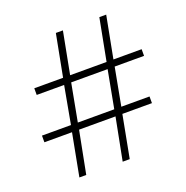

<svg xmlns="http://www.w3.org/2000/svg" viewBox="-124 -805 894 921"><g transform="rotate(-20 323.0 -345.0)"><path d="M127 0 168 -216H27V-250H175L210 -442H70V-476H217L258 -690H294L253 -476H439L480 -690H515L474 -476H618V-442H468L432 -250H576V-216H425L384 0H348L390 -216H204L162 0ZM210 -250H396L432 -442H246Z"/></g></svg>

Font: Noto Sans Kannada ExtraLight
Style: Regular
Weight: 200
Designer: Jelle Bosma - Monotype Design Team
Foundry: Monotype Imaging Inc.
Version: Version 2.005; ttfautohint (v1.8.4.7-5d5b)